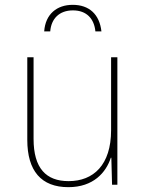

<svg xmlns="http://www.w3.org/2000/svg" viewBox="-20 -765 603 795"><path d="M281 -745C216 -745 168 -707 163 -635H188C192 -687 225 -722 282 -722C339 -722 370 -687 375 -635H400C392 -706 349 -745 281 -745ZM263 10C367 10 419 -51 439 -112H441L444 0H466V-528H440V-226C440 -82 367 -15 264 -15C171 -15 119 -68 119 -190V-528H93V-186C93 -57 151 10 263 10Z"/></svg>

Font: Noto Sans Mono SemiCondensed Thin
Style: Regular
Weight: 100
Width: 4
Designer: Monotype Design Team
Foundry: Monotype Imaging Inc.
Version: Version 2.014